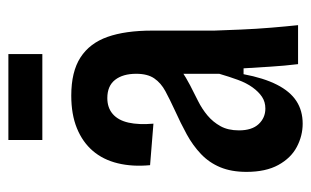

<svg xmlns="http://www.w3.org/2000/svg" viewBox="-162 -569 742 458"><g transform="rotate(-90 209.0 -340.0)"><path d="M143 11Q114 11 87.5 -3Q61 -17 44.5 -47Q28 -77 28 -123Q28 -159 39 -185.5Q50 -212 70.5 -231.5Q91 -251 117.5 -265.5Q144 -280 175 -294Q201 -306 220.5 -316.5Q240 -327 251 -343Q262 -359 262 -386Q262 -418 247.5 -436.5Q233 -455 204 -455Q181 -455 166 -442Q151 -429 145.5 -404.5Q140 -380 143 -345L44 -353Q40 -395 48.5 -430Q57 -465 78 -489.5Q99 -514 132 -527.5Q165 -541 210 -541Q267 -541 301 -519Q335 -497 350 -454.5Q365 -412 365 -348V-200Q366 -172 367.5 -136Q369 -100 372 -64Q375 -28 378 0H285Q281 -33 279 -65.5Q277 -98 275 -130H261Q252 -82 236 -50.5Q220 -19 197 -4Q174 11 143 11ZM179 -78Q195 -78 207 -86Q219 -94 229.5 -108.5Q240 -123 247.5 -143.5Q255 -164 262 -188V-298L293 -305Q284 -289 268.5 -278Q253 -267 234.5 -257.5Q216 -248 197 -238.5Q178 -229 162.5 -216Q147 -203 137 -185Q127 -167 127 -141Q127 -110 142 -94Q157 -78 179 -78ZM104 -610V-691H309V-610Z"/></g></svg>

Font: Bricolage Grotesque 24pt Condensed Medium
Style: Regular
Weight: 500
Width: 3
Designer: Mathieu Triay
Foundry: Atelier Triay
Version: Version 1.001;gftools[0.9.33.dev8+g029e19f]